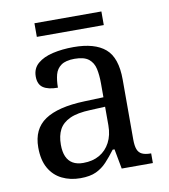

<svg xmlns="http://www.w3.org/2000/svg" viewBox="-78 -742 720 819"><g transform="rotate(-10 281.5 -332.5)"><path d="M205 10Q161 10 125.5 -7.5Q90 -25 70 -60.5Q50 -96 50 -150Q50 -230 106.5 -268Q163 -306 278 -310L361 -313V-373Q361 -409 355 -436.5Q349 -464 329 -480Q309 -496 268 -496Q230 -496 210 -482Q190 -468 183.5 -443.5Q177 -419 177 -387Q135 -387 113.5 -401.5Q92 -416 92 -450Q92 -485 116.5 -506Q141 -527 182 -536.5Q223 -546 272 -546Q364 -546 409.5 -507Q455 -468 455 -373V-114Q455 -86 461 -70.5Q467 -55 481 -48.5Q495 -42 517 -42H520V0H385L369 -86H361Q340 -58 320 -36.5Q300 -15 273.5 -2.5Q247 10 205 10ZM228 -52Q269 -52 298.5 -69Q328 -86 344.5 -117.5Q361 -149 361 -191V-272L297 -269Q240 -267 207.5 -252Q175 -237 161 -210.5Q147 -184 147 -145Q147 -114 156 -93.5Q165 -73 183 -62.5Q201 -52 228 -52ZM126 -616V-675H416V-616Z"/></g></svg>

Font: Noto Serif Telugu
Style: Regular
Weight: 400
Designer: Jelle Bosma - Monotype Design Team
Foundry: Monotype Imaging Inc.
Version: Version 2.003